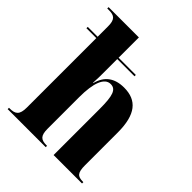

<svg xmlns="http://www.w3.org/2000/svg" viewBox="-209 -888 1017 1017"><g transform="rotate(45 299.0 -380.0)"><path d="M18 0H303V-10H299C258 -10 241 -23 241 -76V-313C241 -418 264 -480 310 -480C350 -480 362 -444 362 -345V0H575V-10H572C531 -10 518 -24 518 -80V-325C518 -459 469 -517 374 -517C301 -517 258 -483 241 -418H239C241 -451 241 -482 241 -514V-598H370V-608H241V-760H14V-750H27C67 -750 84 -737 84 -686V-608H10V-598H84V-78C84 -23 65 -10 23 -10H18Z"/></g></svg>

Font: Noto Serif Display Condensed ExtraBold
Style: Regular
Weight: 800
Width: 3
Designer: Monotype Design Team
Foundry: Monotype Imaging Inc.
Version: Version 2.009